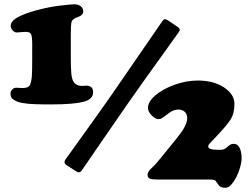

<svg xmlns="http://www.w3.org/2000/svg" viewBox="-20 -804 1196 911"><path d="M132.8 -521V-596.2Q132.8 -631.3 127.2 -642.1Q121.6 -652.8 103 -652.8Q91.8 -652.8 78.1 -651.4Q64.5 -649.9 60.1 -649.9Q48.8 -649.9 39.8 -659.9Q30.8 -669.9 30.8 -681.6Q30.8 -701.7 57.6 -718.3Q91.3 -738.8 153.8 -755.4Q216.3 -772 265.1 -777.3Q318.4 -783.7 333 -783.7Q351.1 -783.7 363 -774.4Q375 -765.1 375 -750Q375 -731.9 348.6 -722.7Q324.2 -714.8 319.8 -700.7Q315.9 -688.5 315.9 -642.1V-547.9Q315.9 -479 318.4 -455.1Q320.8 -431.2 327.6 -418.5Q339.8 -396.5 369.6 -396.5Q374 -396.5 380.9 -397Q387.7 -397.5 391.1 -397.5Q403.8 -397.5 412.8 -390.4Q421.9 -383.3 421.9 -366.2Q421.9 -332.5 374.5 -320.6Q327.1 -308.6 222.2 -308.6Q198.7 -308.6 183.3 -308.8Q168 -309.1 147.9 -309.6Q127.9 -310.1 115 -311.5Q102.1 -313 86.9 -315.4Q71.8 -317.9 62.7 -321.5Q53.7 -325.2 45.4 -330.3Q37.1 -335.4 33.4 -342.5Q29.8 -349.6 29.8 -358.4Q29.8 -371.1 37.8 -379.4Q45.9 -387.7 57.1 -387.7Q62.5 -387.7 71.8 -387Q81.1 -386.2 85.9 -386.2Q116.2 -386.2 123 -402.8Q129.4 -418.5 131.1 -443.1Q132.8 -467.8 132.8 -521ZM579.6 -302.7Q528.8 -230 459 -127.9Q389.2 -25.9 368.2 4.4Q357.4 20 341.8 9.3L294.9 -21Q279.8 -31.7 291 -47.9Q309.6 -74.2 382.6 -175.5Q455.6 -276.9 507.8 -351.6L529.3 -382.8Q580.1 -455.6 654.1 -564Q728 -672.4 749.5 -702.6Q755.4 -711.4 760.7 -712.6Q766.1 -713.9 775.9 -708L822.3 -676.8Q831.5 -670.9 832.5 -664.6Q833.5 -658.2 827.1 -649.9Q808.6 -623.5 731.2 -516.1Q653.8 -408.7 601.6 -334ZM732.4 -238.8Q717.3 -238.8 699.7 -256.3Q682.1 -273.9 682.1 -293Q682.1 -321.3 716.8 -351.3Q751.5 -381.3 807.4 -401.6Q863.3 -421.9 918.9 -421.9Q993.2 -421.9 1042.7 -389.4Q1092.3 -356.9 1092.3 -310.5Q1092.3 -267.1 1075.9 -240Q1059.6 -212.9 1010.7 -161.1Q1001 -150.9 995.6 -145Q993.2 -142.6 989.7 -138.9Q986.3 -135.3 984.4 -133.3Q982.4 -131.3 980 -128.7Q977.5 -126 976.1 -124.5Q974.6 -123 973.1 -121.1Q971.7 -119.1 970.7 -117.7Q969.7 -116.2 969 -114.7Q968.3 -113.3 968 -112.1Q967.8 -110.8 967.8 -109.4Q967.8 -93.3 1012.7 -93.3H1024.4Q1036.1 -93.3 1042.2 -95.7Q1048.3 -98.1 1056.6 -105Q1057.6 -105.5 1060.8 -108.6Q1064 -111.8 1066.2 -113.5Q1068.4 -115.2 1072 -117.4Q1075.7 -119.6 1080.1 -120.6Q1084.5 -121.6 1089.4 -121.6Q1107.4 -121.6 1116.9 -102.5Q1126.5 -83.5 1126.5 -52.7Q1126.5 -32.7 1116.2 -0.2Q1106 32.2 1087.2 59.6Q1068.4 86.9 1049.8 86.9Q1024.4 86.9 1016.6 73.2Q1004.9 55.7 1002.4 53.2Q997.1 47.9 974.6 47.9H730.5Q701.2 47.9 690.7 43.5Q680.2 39.1 680.2 24.4Q680.2 18.6 683.6 12.5Q687 6.3 689.7 3.2Q692.4 0 700.4 -7.6Q708.5 -15.1 710.4 -17.1Q727.1 -33.7 815.4 -144Q834.5 -168.5 842.3 -179Q850.1 -189.5 859.1 -208.5Q868.2 -227.5 868.2 -243.7Q868.2 -262.7 856.7 -273.4Q845.2 -284.2 825.7 -284.2Q803.7 -284.2 780.3 -266.6Q774.9 -262.7 767.1 -256.8Q759.3 -251 756.1 -248.5Q752.9 -246.1 748.3 -243.4Q743.7 -240.7 740.2 -239.7Q736.8 -238.8 732.4 -238.8Z"/></svg>

Font: Cooper* Black
Style: Regular
Weight: 900
Designer: Owen Earl
Foundry: indestructible type*
Version: Version 0.001